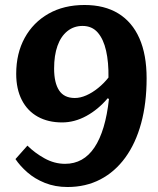

<svg xmlns="http://www.w3.org/2000/svg" viewBox="-20 -736 632 770"><path d="M251 14Q201 14 160 -2.5Q119 -19 89.5 -45Q60 -71 42 -98L90 -152Q119 -123 158.5 -101Q198 -79 241 -79Q278 -79 307.5 -95.5Q337 -112 359 -145Q381 -178 395.5 -226.5Q410 -275 417 -339L412 -342Q374 -297 326.5 -271Q279 -245 229 -245Q173 -245 131.5 -268Q90 -291 67.5 -335Q45 -379 45 -440Q45 -522 79 -584Q113 -646 174.5 -681Q236 -716 319 -716Q399 -716 454.5 -682Q510 -648 539 -582.5Q568 -517 568 -422Q568 -322 546 -241.5Q524 -161 482.5 -104Q441 -47 382.5 -16.5Q324 14 251 14ZM280 -343Q302 -343 326 -353.5Q350 -364 373.5 -383Q397 -402 415 -425Q416 -486 405.5 -532.5Q395 -579 372 -605.5Q349 -632 311 -632Q276 -632 250 -611Q224 -590 210.5 -552Q197 -514 197 -461Q197 -404 217 -373.5Q237 -343 280 -343Z"/></svg>

Font: Literata
Style: Bold Italic
Weight: 700
Italic angle: -2°
Designer: Latin by Veronika Burian and Jose Scaglione. Greek by Irene Vlachou. Cyrillic by Vera Evstafieva
Foundry: TypeTogether
Version: Version 3.103;gftools[0.9.29]